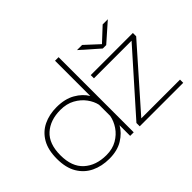

<svg xmlns="http://www.w3.org/2000/svg" viewBox="-140 -1047 1355 1355"><g transform="rotate(-45 537.5 -369.5)"><path d="M291.5 11Q216.5 11 157 -17.5Q97.5 -46 63 -104Q28.5 -162 28.5 -251Q28.5 -340 62 -397.5Q95.5 -455 153.5 -483Q211.5 -511 284.5 -511Q367.5 -511 424.2 -478.5Q481 -446 509 -398V-750H544.5V0H509V-106Q481.5 -56.5 426.8 -22.8Q372 11 291.5 11ZM671.5 -693.5H723L826 -598.5L928 -693.5H979.5L842.5 -572.5H808.5ZM604.5 0V-33L991 -468H615.5V-500H1036V-467L652 -32H1038.5V0ZM64 -251Q64 -137 127.5 -79.5Q191 -22 295 -22Q356 -22 401.2 -48.2Q446.5 -74.5 473.8 -115Q501 -155.5 509 -199V-310.5Q500.5 -350.5 472.2 -389Q444 -427.5 398 -452.8Q352 -478 290.5 -478Q188.5 -478 126.2 -422Q64 -366 64 -251Z"/></g></svg>

Font: Trispace SemiExpanded Thin
Style: Regular
Weight: 100
Width: 6
Designer: Tyler Finck
Foundry: Etcetera Type Company
Version: Version 1.210; ttfautohint (v1.8.3)